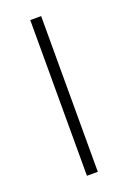

<svg xmlns="http://www.w3.org/2000/svg" viewBox="-110 -571 409 613"><g transform="rotate(-20 94.0 -264.5)"><path d="M113 0V-529H76V0Z"/></g></svg>

Font: Noto Sans Arabic UI Cn XLt
Style: Regular
Weight: 200
Width: 3
Designer: Monotype Design Team, Nadine Chahine and Nizar Qandah
Foundry: Monotype Imaging Inc.
Version: Version 2.010